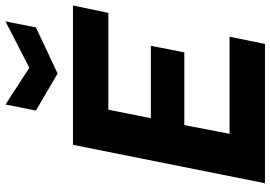

<svg xmlns="http://www.w3.org/2000/svg" viewBox="-163 -823 986 700"><g transform="rotate(-90 330.0 -473.0)"><path d="M633 -571H280L249 -416H513L489 -294H224L192 -129H546L520 0H12L152 -700H660ZM602 -946 580 -835 412 -756 277 -835 299 -946 433 -859Z"/></g></svg>

Font: Albert Sans ExtraBold
Style: Italic
Weight: 800
Italic angle: -11.25°
Designer: Andreas Rasmussen
Foundry: a.Foundry
Version: Version 1.025